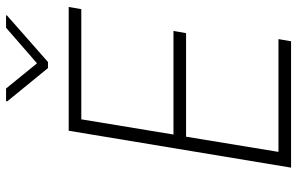

<svg xmlns="http://www.w3.org/2000/svg" viewBox="-192 -780 972 628"><g transform="rotate(-90 294.0 -466.0)"><path d="M59.7 0 180.4 -727.3H585.2L578.1 -686.1H217.7L168 -384.6H506.7L499.6 -343.4H160.9L111.2 -41.2H480.1L473 0ZM318.5 -932.2 400.9 -831 517.4 -932.2H558.2L556.8 -928.6L405.2 -795.1H385.3L276.3 -928.6L277.7 -932.2Z"/></g></svg>

Font: Inter UI Extra Light
Style: Italic
Weight: 200
Italic angle: -9.39999°
Designer: Rasmus Andersson
Foundry: rsms
Version: 3.2;8d6f07862